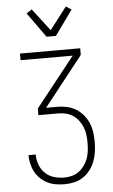

<svg xmlns="http://www.w3.org/2000/svg" viewBox="-63 -1015 627 1064"><g transform="rotate(-5 250.0 -482.5)"><path d="M253 8Q228 8 204 4Q180 0 158.5 -10.5Q137 -21 119 -38Q101 -55 89.5 -76.5Q78 -98 72.5 -122Q67 -146 67 -170H107Q107 -141 117 -113.5Q127 -86 147.5 -66Q168 -46 196 -37.5Q224 -29 253 -29Q275 -29 296.5 -34.5Q318 -40 335.5 -53Q353 -66 366 -84Q379 -102 386.5 -123Q394 -144 396.5 -166Q399 -188 399 -210Q399 -232 396.5 -253.5Q394 -275 386 -295.5Q378 -316 364.5 -334Q351 -352 333 -364Q315 -376 293.5 -381Q272 -386 250 -386H141V-423L359 -698H69V-735H404V-698L187 -423H250Q277 -423 303.5 -417Q330 -411 353 -397Q376 -383 393.5 -362Q411 -341 421.5 -316Q432 -291 435.5 -264Q439 -237 439 -210Q439 -183 435 -156Q431 -129 421.5 -103.5Q412 -78 395 -56Q378 -34 355.5 -19Q333 -4 306.5 2Q280 8 253 8ZM224 -815 125 -953 155 -973 250 -849 345 -973 375 -953 276 -815Z"/></g></svg>

Font: Iosevka Term Curly Extralight
Style: Regular
Weight: 200
Designer: Belleve Invis
Foundry: Belleve Invis
Version: Version 32.3.0